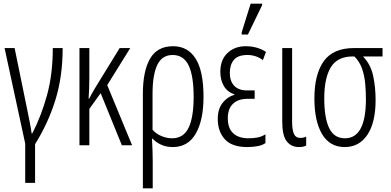

<svg xmlns="http://www.w3.org/2000/svg" viewBox="-20 -795 2138 1051"><path d="M118 206V-9L5 -532H60L132 -180Q137 -155 143.5 -122.5Q150 -90 153 -65H157Q206 -160 237.5 -274.5Q269 -389 269 -532H323Q323 -375 283 -247Q243 -119 172 -6V206Z M693 -532 567 -329 703 0H647L531 -285L469 -199V0H415V-532H469V-369Q469 -340 468 -311Q467 -282 465 -255H468Q483 -284 498 -309L635 -532Z M762 236V-280Q762 -406 801.5 -474Q841 -542 927 -542Q1008 -542 1051 -474Q1094 -406 1094 -265Q1094 -137 1051.5 -63.5Q1009 10 926 10Q891 10 863 -2.5Q835 -15 815 -36H812Q814 0 815 31.5Q816 63 816 90V236ZM922 -38Q984 -38 1012 -95Q1040 -152 1040 -265Q1040 -380 1012.5 -437Q985 -494 925 -494Q867 -494 841 -439.5Q815 -385 815 -281V-85Q832 -64 862 -51Q892 -38 922 -38Z M1334 10Q1249 10 1210.5 -33Q1172 -76 1172 -144Q1172 -199 1199 -232.5Q1226 -266 1263 -276V-279Q1225 -291 1205.5 -324Q1186 -357 1186 -402Q1186 -468 1225.5 -505Q1265 -542 1325 -542Q1388 -542 1436 -511L1419 -466Q1382 -494 1334 -494Q1283 -494 1260.5 -467.5Q1238 -441 1238 -396Q1238 -351 1262 -325.5Q1286 -300 1333 -300H1374V-254H1334Q1284 -254 1255.5 -227Q1227 -200 1227 -148Q1227 -93 1256.5 -65.5Q1286 -38 1341 -38Q1366 -38 1390 -42.5Q1414 -47 1433 -60V-12Q1417 0 1390 5Q1363 10 1334 10ZM1303 -606V-618L1352 -775H1415V-767L1337 -606Z M1617 10Q1574 10 1549.5 -21.5Q1525 -53 1525 -128V-532H1579V-131Q1579 -84 1589 -62Q1599 -40 1624 -40Q1640 -40 1656 -47V2Q1648 6 1638.5 8Q1629 10 1617 10Z M1867 10Q1785 10 1743 -61Q1701 -132 1701 -256Q1701 -389 1752.5 -460.5Q1804 -532 1919 -532H2074V-486H1967Q2009 -443 2022.5 -380.5Q2036 -318 2036 -248Q2036 -124 1991 -57Q1946 10 1867 10ZM1868 -38Q1983 -38 1983 -252Q1983 -295 1979 -338.5Q1975 -382 1961.5 -420Q1948 -458 1920 -486H1911Q1827 -486 1791 -427Q1755 -368 1755 -257Q1755 -149 1782 -93.5Q1809 -38 1868 -38Z"/></svg>

Font: Noto Sans ExtraCondensed Light
Style: Regular
Weight: 300
Width: 2
Designer: Monotype Design Team
Foundry: Monotype Imaging Inc.
Version: Version 2.013; ttfautohint (v1.8.4.7-5d5b)